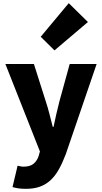

<svg xmlns="http://www.w3.org/2000/svg" viewBox="-20 -973 644 1212"><path d="M14 -569H194L269 -333Q282 -294 292 -254Q302 -214 313 -172H318Q326 -213 335.5 -252.5Q345 -292 355 -333L420 -569H590L395 1Q374 56 351 97Q328 138 298.5 165Q269 192 231.5 205.5Q194 219 143 219Q115 219 96 216Q77 213 59 208L91 73Q99 75 109 77Q119 79 129 79Q170 79 192 60.5Q214 42 224 12L232 -17ZM414 -953 535 -834 324 -655 237 -741Z"/></svg>

Font: Kinto Sans Black
Style: Regular
Weight: 900
Designer: Authors: Ryoko NISHIZUKA  (kana & ideographs); Paul D. Hunt (Latin, Greek & Cyrillic); Wenlong ZHANG  (bopomofo); Sandol
Foundry: Adobe Systems Incorporated, ookami Inc.
Version: Version 0.001